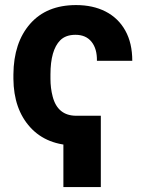

<svg xmlns="http://www.w3.org/2000/svg" viewBox="-20 -573 582 769"><path d="M285.6 -109.4V9.8Q167.5 9.8 101.1 -63.2Q34.7 -136.2 33.7 -257.3V-274.9Q34.7 -402.3 100.6 -477.5Q166.5 -552.7 284.7 -552.7Q352.1 -552.7 402.8 -526.9Q454.1 -500.5 481.9 -450.4Q509.8 -400.4 509.8 -329.6H368.2Q369.1 -377.4 346.7 -405.5Q324.2 -433.6 282.2 -433.6Q243.2 -433.6 221.2 -411.6Q182.1 -372.1 182.1 -274.9V-257.3Q182.1 -220.2 190.9 -186.5Q210.9 -109.4 285.6 -109.4ZM233.9 -109.4H383.8V176.3H233.9Z"/></svg>

Font: Inter Tight Stencil
Style: Bold
Weight: 700
Designer: Rasmus Andersson
Foundry: rsms
Version: Version 3.004;Glyphs 3.1.2 (3151)